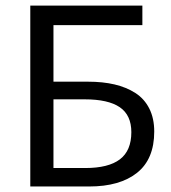

<svg xmlns="http://www.w3.org/2000/svg" viewBox="-20 -676 620 696"><path d="M89.8 0V-655.8H496.1V-585H173.8V-379.9H298.8Q352.5 -379.9 395.3 -369.9Q438 -359.9 470.7 -338.9Q503.4 -317.9 521.2 -282.5Q539.1 -247.1 539.1 -199.2Q539.1 -99.1 476.8 -49.6Q414.6 0 303.2 0ZM173.8 -66.9H289.1Q373 -66.9 414.6 -98.4Q456.1 -129.9 456.1 -196.8Q456.1 -258.8 414.1 -287.4Q372.1 -315.9 287.1 -315.9H173.8Z"/></svg>

Font: Source Sans Pro
Style: Regular
Weight: 400
Designer: Paul D. Hunt
Foundry: Adobe Systems Incorporated
Version: Version 3.006;hotconv 1.0.111;makeotfexe 2.5.65597